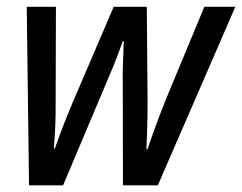

<svg xmlns="http://www.w3.org/2000/svg" viewBox="-20 -558 728 578"><path d="M67.4 0 60.5 -537.6H148.4L147.5 -250Q147.9 -210 146.2 -175Q144.5 -140.1 142.1 -110.8H145Q151.4 -129.4 159.9 -152.3Q168.5 -175.3 177.5 -197.5Q186.5 -219.7 193.4 -236.8L322.3 -537.6H421.9L424.3 -247.1Q424.3 -215.3 423.3 -178.5Q422.4 -141.6 420.9 -108.4H423.8Q431.6 -131.3 440.7 -156.7Q449.7 -182.1 460 -209.2Q470.2 -236.3 481 -262.7L595.2 -537.6H688.5L455.1 0H350.1L349.6 -307.6Q349.1 -327.6 349.6 -348.1Q350.1 -368.7 351.1 -390.4Q352.1 -412.1 352.5 -434.1H349.6Q343.3 -415.5 336.4 -397.5Q329.6 -379.4 322 -360.6Q314.5 -341.8 305.2 -320.8L169.9 0Z"/></svg>

Font: Open Sans SemiCondensed Medium
Style: Italic
Weight: 500
Width: 4
Italic angle: -12°
Designer: Monotype Design Team
Foundry: Monotype Imaging Inc.
Version: Version 3.000